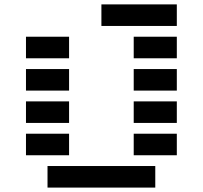

<svg xmlns="http://www.w3.org/2000/svg" viewBox="-20 -850 919 870"><path d="M195.3 0V-97.7H683.6V0ZM781.2 -830.1V-732.4H439.5V-830.1ZM97.7 -439.5V-537.1H293V-439.5ZM585.9 -439.5V-537.1H781.2V-439.5ZM97.7 -293V-390.6H293V-293ZM585.9 -293V-390.6H781.2V-293ZM97.7 -146.5V-244.1H293V-146.5ZM585.9 -146.5V-244.1H781.2V-146.5ZM97.7 -585.9V-683.6H293V-585.9ZM585.9 -585.9V-683.6H781.2V-585.9Z"/></svg>

Font: Trigram
Style: Regular
Weight: 400
Designer: GGBotNet
Foundry: GGBotNet
Version: 1.05